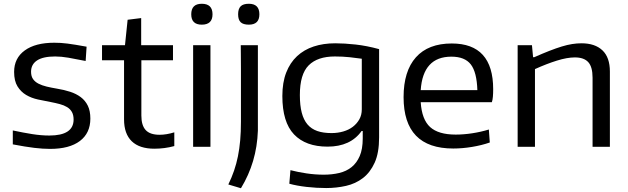

<svg xmlns="http://www.w3.org/2000/svg" viewBox="-20 -780 3336 1020"><path d="M246 11Q208 11 162 5.5Q116 0 48 -13V-87Q104 -75 151.5 -67.5Q199 -60 242 -60Q371 -60 371 -145Q371 -169 362 -185Q353 -201 336.5 -211Q320 -221 297.5 -227Q275 -233 249 -238Q216 -244 181.5 -251.5Q147 -259 119 -275.5Q91 -292 73 -321Q55 -350 55 -398Q55 -471 111.5 -512Q168 -553 268 -553Q286 -553 302.5 -552Q319 -551 338.5 -548.5Q358 -546 382.5 -542Q407 -538 440 -532L435 -456Q381 -467 343 -473.5Q305 -480 273 -480Q209 -480 177 -459Q145 -438 145 -399Q145 -375 155.5 -360Q166 -345 184.5 -335.5Q203 -326 228 -320Q253 -314 283 -309Q320 -303 352.5 -292.5Q385 -282 409 -264Q433 -246 446.5 -218.5Q460 -191 460 -150Q460 -73 404.5 -31Q349 11 246 11Z M800 10Q721 10 680 -29.5Q639 -69 639 -146V-460H522V-540H644L658 -675L730 -684V-540H899V-460H731V-166Q731 -114 754 -89Q777 -64 828 -64Q864 -64 906 -77V-4Q855 10 800 10Z M1052 -649Q996 -649 996 -704Q996 -760 1052 -760Q1109 -760 1109 -704Q1109 -649 1052 -649ZM1006 -540H1098V0H1006Z M1302 -649Q1272 -649 1258.5 -662Q1245 -675 1245 -704Q1245 -733 1258.5 -746.5Q1272 -760 1302 -760Q1358 -760 1358 -704Q1358 -649 1302 -649ZM1193 200Q1211 163 1223.5 126.5Q1236 90 1244 50.5Q1252 11 1256 -34Q1260 -79 1260 -134Q1260 -139 1260 -167Q1260 -195 1260 -235Q1260 -275 1260 -322Q1260 -369 1260 -412.5Q1260 -456 1259.5 -490.5Q1259 -525 1259 -540H1350V-86Q1347 -1 1324.5 75Q1302 151 1260 220Z M1713 219Q1662 219 1609 213Q1556 207 1517 196L1523 124Q1561 134 1607.5 141Q1654 148 1700 148Q1744 148 1782 139Q1820 130 1847.5 108Q1875 86 1891 49Q1907 12 1907 -44V-84H1901Q1842 -1 1720 -1Q1604 -1 1542 -66Q1480 -131 1480 -270Q1480 -342 1500.5 -394.5Q1521 -447 1558 -481.5Q1595 -516 1646.5 -533Q1698 -550 1761 -550Q1810 -550 1869 -543.5Q1928 -537 1994 -519V-50Q1994 32 1970.5 84Q1947 136 1908 166Q1869 196 1818 207.5Q1767 219 1713 219ZM1741 -73Q1774 -73 1803.5 -81.5Q1833 -90 1854.5 -106.5Q1876 -123 1889 -146Q1902 -169 1902 -199V-468Q1875 -472 1838 -476Q1801 -480 1759 -480Q1667 -480 1620 -433Q1573 -386 1573 -275Q1573 -220 1583 -181.5Q1593 -143 1613.5 -119Q1634 -95 1665.5 -84Q1697 -73 1741 -73Z M2388 9Q2124 9 2124 -264Q2124 -402 2189.5 -475.5Q2255 -549 2380 -549Q2600 -549 2600 -306Q2600 -284 2598.5 -266.5Q2597 -249 2593 -237H2215Q2221 -145 2265 -105Q2309 -65 2401 -65Q2443 -65 2489 -72Q2535 -79 2577 -92L2582 -23Q2539 -8 2487.5 0.5Q2436 9 2388 9ZM2378 -479Q2227 -479 2215 -301H2516Q2513 -397 2481 -438Q2449 -479 2378 -479Z M2730 -540H2806L2812 -476H2818Q2863 -496 2899 -510Q2935 -524 2964.5 -533Q2994 -542 3019.5 -546Q3045 -550 3069 -550Q3141 -550 3180.5 -512.5Q3220 -475 3220 -400V0H3128V-367Q3128 -425 3105 -450Q3082 -475 3034 -475Q2993 -475 2938.5 -458Q2884 -441 2822 -413V0H2730Z"/></svg>

Font: Encode Sans Wide
Style: Regular
Weight: 400
Designer: Pablo Impallari, Andres Torresi
Foundry: Pablo Impallari, Andres Torresi
Version: Version 1.000; ttfautohint (v1.00) -l 8 -r 50 -G 200 -x 14 -